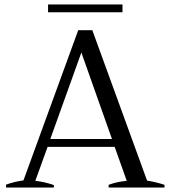

<svg xmlns="http://www.w3.org/2000/svg" viewBox="-20 -839 763 859"><path d="M528 -784C528 -784 528 -819 528 -819C528 -819 195 -819 195 -819C195 -819 195 -784 195 -784C195 -784 528 -784 528 -784ZM716 -12C693 -20 667 -26 638 -31C638 -31 393 -704 393 -704C393 -704 330 -704 330 -704C330 -704 85 -32 85 -32C75 -31 62 -28 47 -25C32 -21 18 -17 7 -13C7 -13 7 0 7 0C7 0 221 0 221 0C221 0 221 -11 221 -11C195 -20 167 -27 138 -30C138 -30 193 -182 193 -182C193 -182 493 -182 493 -182C493 -182 547 -30 547 -30C516 -27 489 -21 466 -12C466 -12 466 0 466 0C466 0 716 0 716 0C716 0 716 -12 716 -12ZM481 -217C481 -217 205 -217 205 -217C205 -217 344 -604 344 -604C344 -604 481 -217 481 -217Z"/></svg>

Font: BUSH 25 TRIRONG
Style: Regular
Weight: 400
Designer: Katatrad Team
Foundry: CadsonDemak